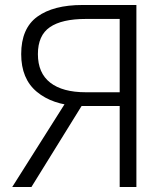

<svg xmlns="http://www.w3.org/2000/svg" viewBox="-20 -750 672 770"><path d="M65 -533Q65 -636 129.5 -683Q194 -730 311 -730H527V0H460V-325H293Q190 -330 127.5 -382Q65 -434 65 -533ZM460 -674H324Q228 -674 180 -641Q132 -608 132 -533Q132 -457 181.5 -418.5Q231 -380 324 -380H460ZM319 -344 106 0H29L261 -367Z"/></svg>

Font: 寒蝉端黑体 Light
Style: Regular
Weight: 300
Designer: ChillDuanSans {Warren2060}; 
Source Han Sans {Ryoko NISHIZUKA 西塚涼子 (kana, bopomofo & ideographs); Paul D. Hunt (Latin, G
Foundry: ChillType&Adobe
Version: Version 1.300;Glyphs 3.3 (3306)